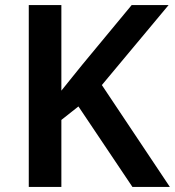

<svg xmlns="http://www.w3.org/2000/svg" viewBox="-20 -734 687 754"><path d="M647 0H500L288 -316L221 -263V0H93V-714H221V-378Q241 -403 262 -429Q283 -455 304 -481L497 -714H642L380 -400Z"/></svg>

Font: Noto Sans Hebrew SemiBold
Style: Regular
Weight: 600
Designer: Monotype Design Team
Foundry: Monotype Imaging Inc.
Version: Version 2.003